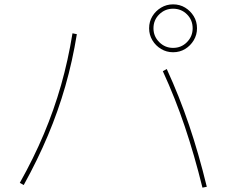

<svg xmlns="http://www.w3.org/2000/svg" viewBox="-20 -855 1040 882"><path d="M910 7Q873 -143 829 -273.5Q785 -404 728 -528L746 -538Q804 -412 848.5 -280.5Q893 -149 930 3ZM71 -15Q135 -129 181.5 -239.5Q228 -350 260.5 -464Q293 -578 313 -702L333 -698Q313 -574 280 -459Q247 -344 200 -232.5Q153 -121 89 -5ZM775 -615Q745 -615 720 -630Q695 -645 680 -670Q665 -695 665 -725Q665 -756 680 -780.5Q695 -805 720 -820Q745 -835 775 -835Q806 -835 830.5 -820Q855 -805 870 -780.5Q885 -756 885 -725Q885 -695 870 -670Q855 -645 830.5 -630Q806 -615 775 -615ZM775 -635Q813 -635 839 -661.5Q865 -688 865 -725Q865 -763 839 -789Q813 -815 775 -815Q738 -815 711.5 -789Q685 -763 685 -725Q685 -688 711.5 -661.5Q738 -635 775 -635Z"/></svg>

Font: M PLUS 1 Code Thin
Style: Regular
Weight: 250
Designer: Coji Morishita
Foundry: UNDERFOREST DESIGN
Version: Version 1.002